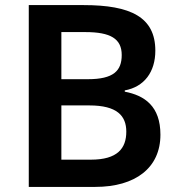

<svg xmlns="http://www.w3.org/2000/svg" viewBox="-20 -734 704 754"><path d="M308 -714H93V0H354C512 0 610 -75 610 -205C610 -317 548 -359 470 -374V-379C547 -393 590 -452 590 -535C590 -667 493 -714 308 -714ZM325 -423H221V-608H315C414 -608 458 -582 458 -518C458 -456 426 -423 325 -423ZM221 -320H331C440 -320 476 -279 476 -217C476 -151 441 -107 337 -107H221Z"/></svg>

Font: Noto Sans Arabic UI SmBd
Style: Regular
Weight: 600
Designer: Monotype Design Team, Nadine Chahine and Nizar Qandah
Foundry: Monotype Imaging Inc.
Version: Version 2.010